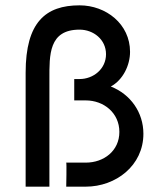

<svg xmlns="http://www.w3.org/2000/svg" viewBox="-20 -699 592 719"><path d="M258 -403V-323H301C369 -323 427 -276 427 -205C427 -134 369 -90 301 -90H228C230 -89 228 0 228 0H301C414 0 517 -79 517 -198C517 -278 469 -346 395 -375C441 -400 467 -455 467 -505C467 -609 377 -679 278 -679C151 -679 76 -616 76 -427V0H165V-403C165 -493 162 -588 278 -588C330 -588 377 -551 377 -496C377 -441 330 -403 278 -403ZM228 -90ZM228 0Z"/></svg>

Font: Glacial Indifference
Style: Medium
Weight: 500
Version: Version 1.001